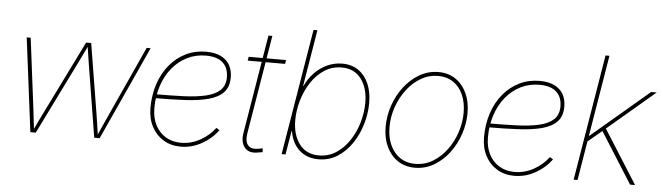

<svg xmlns="http://www.w3.org/2000/svg" viewBox="-47 -910 3814 1104"><g transform="rotate(5 1860.0 -358.5)"><path d="M152.3 0 84 -541H106.9L157.2 -140.6Q161.1 -107.4 164.8 -75.9Q168.5 -44.4 172.4 -11.2H167Q182.6 -44.4 197.8 -76.2Q212.9 -107.9 229.5 -140.6L426.8 -541H456.1L521.5 -140.6Q526.9 -107.9 531.5 -76.2Q536.1 -44.4 541 -11.2H535.6Q550.3 -44.4 564.5 -75.9Q578.6 -107.4 593.8 -140.6L776.4 -541H799.3L552.2 0H521L452.6 -421.9Q449.7 -440.4 447 -458.5Q444.3 -476.6 441.4 -494.6Q438.5 -512.7 436 -531.2H444.8Q436 -512.7 427 -494.6Q418 -476.6 409.4 -458.5Q400.9 -440.4 391.6 -421.9L183.6 0Z M1020 7.8Q963.4 7.8 920.2 -18.6Q877 -44.9 852.5 -91.6Q828.1 -138.2 828.1 -199.2Q828.1 -274.4 849.4 -338.1Q870.6 -401.9 909.9 -449.2Q949.2 -496.6 1002.4 -522.7Q1055.7 -548.8 1119.6 -548.8Q1169.4 -548.8 1203.6 -532.5Q1237.8 -516.1 1255.4 -485.8Q1272.9 -455.6 1272.9 -413.6Q1272.9 -358.4 1242.9 -326.9Q1212.9 -295.4 1157.2 -280.5Q1101.6 -265.6 1022.7 -261.5Q943.8 -257.3 847.2 -257.3V-279.8Q938 -279.8 1012.2 -282.7Q1086.4 -285.6 1139.6 -298.1Q1192.9 -310.5 1221.7 -337.6Q1250.5 -364.7 1250.5 -412.6Q1250.5 -467.3 1217.5 -496.8Q1184.6 -526.4 1119.6 -526.4Q1061 -526.4 1011.7 -501.7Q962.4 -477.1 926.3 -432.9Q890.1 -388.7 870.4 -329.1Q850.6 -269.5 850.6 -199.2Q850.6 -143.6 872.1 -102.1Q893.6 -60.5 931.6 -37.6Q969.7 -14.6 1020 -14.6Q1078.6 -14.6 1130.6 -43.7Q1182.6 -72.8 1215.8 -117.7L1234.4 -106Q1198.7 -56.2 1141.4 -24.2Q1084 7.8 1020 7.8Z M1581.1 -541 1577.1 -518.6H1361.3L1365.2 -541ZM1467.8 -672.4H1490.2L1396 -103Q1387.7 -54.2 1407.5 -32.5Q1427.2 -10.7 1471.2 -20Q1476.1 -21 1481.4 -22Q1486.8 -22.9 1491.7 -23.4L1492.7 -1.5Q1486.8 -1 1481.4 0Q1476.1 1 1470.2 2Q1415.5 13.2 1389.9 -17.3Q1364.3 -47.9 1373.5 -103Z M1815.4 11.2Q1770 11.2 1735.4 -7.1Q1700.7 -25.4 1679 -58.8Q1657.2 -92.3 1650.4 -136.7H1647.9L1625 0H1602.5L1723.1 -727.5H1745.6L1691.4 -401.4H1693.8Q1714.4 -446.3 1747.1 -479.5Q1779.8 -512.7 1820.3 -530.8Q1860.8 -548.8 1904.8 -548.8Q1960 -548.8 1998.8 -521.7Q2037.6 -494.6 2058.1 -447Q2078.6 -399.4 2078.6 -336.4Q2078.6 -275.9 2060.5 -214.4Q2042.5 -152.8 2008.1 -101.8Q1973.6 -50.8 1925 -19.8Q1876.5 11.2 1815.4 11.2ZM1815.9 -11.2Q1871.6 -11.2 1915.8 -40.3Q1960 -69.3 1991.5 -116.9Q2022.9 -164.6 2039.6 -221.9Q2056.2 -279.3 2056.2 -335.9Q2056.2 -420.9 2016.4 -473.6Q1976.6 -526.4 1904.3 -526.4Q1848.1 -526.4 1803.7 -497.3Q1759.3 -468.3 1728 -420.4Q1696.8 -372.6 1680.2 -315.2Q1663.6 -257.8 1663.6 -201.2Q1663.6 -117.2 1703.4 -64.2Q1743.2 -11.2 1815.9 -11.2Z M2371.6 11.2Q2314.9 11.2 2272.9 -17.1Q2231 -45.4 2207.8 -95Q2184.6 -144.5 2184.6 -209Q2184.6 -271.5 2205.1 -331.8Q2225.6 -392.1 2262.9 -440.9Q2300.3 -489.7 2350.8 -519.3Q2401.4 -548.8 2461.4 -548.8Q2517.6 -548.8 2559.3 -520.5Q2601.1 -492.2 2624 -442.6Q2647 -393.1 2647 -329.1Q2647 -267.1 2626.7 -206.5Q2606.4 -146 2569.3 -96.9Q2532.2 -47.9 2481.7 -18.3Q2431.2 11.2 2371.6 11.2ZM2372.1 -11.2Q2427.2 -11.2 2473.4 -39.1Q2519.5 -66.9 2553.5 -112.8Q2587.4 -158.7 2606 -215.1Q2624.5 -271.5 2624.5 -328.1Q2624.5 -386.7 2604.7 -431.4Q2585 -476.1 2548.1 -501.2Q2511.2 -526.4 2460.9 -526.4Q2407.7 -526.4 2361.8 -499.8Q2315.9 -473.1 2281.2 -427.7Q2246.6 -382.3 2226.8 -325.9Q2207 -269.5 2207 -210Q2207 -121.6 2251.7 -66.4Q2296.4 -11.2 2372.1 -11.2Z M2945.3 7.8Q2888.7 7.8 2845.5 -18.6Q2802.2 -44.9 2777.8 -91.6Q2753.4 -138.2 2753.4 -199.2Q2753.4 -274.4 2774.7 -338.1Q2795.9 -401.9 2835.2 -449.2Q2874.5 -496.6 2927.7 -522.7Q2981 -548.8 3044.9 -548.8Q3094.7 -548.8 3128.9 -532.5Q3163.1 -516.1 3180.7 -485.8Q3198.2 -455.6 3198.2 -413.6Q3198.2 -358.4 3168.2 -326.9Q3138.2 -295.4 3082.5 -280.5Q3026.9 -265.6 2948 -261.5Q2869.1 -257.3 2772.5 -257.3V-279.8Q2863.3 -279.8 2937.5 -282.7Q3011.7 -285.6 3064.9 -298.1Q3118.2 -310.5 3147 -337.6Q3175.8 -364.7 3175.8 -412.6Q3175.8 -467.3 3142.8 -496.8Q3109.9 -526.4 3044.9 -526.4Q2986.3 -526.4 2937 -501.7Q2887.7 -477.1 2851.6 -432.9Q2815.4 -388.7 2795.7 -329.1Q2775.9 -269.5 2775.9 -199.2Q2775.9 -143.6 2797.4 -102.1Q2818.8 -60.5 2856.9 -37.6Q2895 -14.6 2945.3 -14.6Q3003.9 -14.6 3055.9 -43.7Q3107.9 -72.8 3141.1 -117.7L3159.7 -106Q3124 -56.2 3066.7 -24.2Q3009.3 7.8 2945.3 7.8Z M3340.8 -219.7 3347.7 -259.3H3356.4L3688 -541H3720.2L3437.5 -300.8L3434.1 -297.9ZM3288.1 0 3408.7 -727.5H3431.2L3310.5 0ZM3613.8 0 3423.8 -300.8 3443.4 -314.9 3642.6 0Z"/></g></svg>

Font: Inter 17pt Thin
Style: Italic
Weight: 250
Italic angle: -9.3988°
Version: Version 4.001;git-66647c0bb